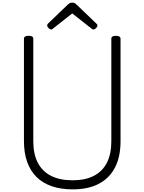

<svg xmlns="http://www.w3.org/2000/svg" viewBox="-20 -1420 1098 1459"><path d="M532 19Q442 19 373 -5Q304 -29 257.5 -75Q211 -121 186.5 -189.5Q162 -258 162 -347V-1125Q162 -1137 171 -1142.5Q180 -1148 198 -1148Q216 -1148 224.5 -1142.5Q233 -1137 233 -1125V-346Q233 -250 267 -184Q301 -118 367.5 -84Q434 -50 532 -50Q628 -50 693.5 -84Q759 -118 792.5 -184Q826 -250 826 -346V-1125Q826 -1137 834.5 -1142.5Q843 -1148 860 -1148Q896 -1148 896 -1125V-347Q896 -229 854 -147.5Q812 -66 731 -23.5Q650 19 532 19ZM368 -1196Q360 -1196 349.5 -1206Q339 -1216 339 -1225Q339 -1228 339.5 -1231.5Q340 -1235 344 -1240L494 -1384Q501 -1390 508 -1395Q515 -1400 529 -1400Q543 -1400 550 -1395Q557 -1390 563 -1384L714 -1239Q719 -1235 719.5 -1231.5Q720 -1228 720 -1225Q720 -1216 709.5 -1206Q699 -1196 691 -1196Q685 -1196 681 -1199Q677 -1202 670 -1207L529 -1318L388 -1207Q383 -1202 378.5 -1199Q374 -1196 368 -1196Z"/></svg>

Font: Playwrite CL Light
Style: Regular
Weight: 300
Designer: Veronika Burian, José Scaglione
Foundry: TypeTogether
Version: Version 1.002